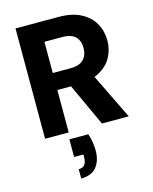

<svg xmlns="http://www.w3.org/2000/svg" viewBox="-142 -792 936 1177"><g transform="rotate(-15 326.0 -203.5)"><path d="M73 0V-700H345Q431 -700 487 -670.5Q543 -641 570.5 -592Q598 -543 598 -483Q598 -427 571.5 -378Q545 -329 489 -299Q433 -269 345 -269H223V0ZM434 0 293 -306H455L604 0ZM223 -377H336Q392 -377 418.5 -404Q445 -431 445 -477Q445 -522 419 -548.5Q393 -575 336 -575H223ZM224 293V234Q250 234 262.5 218Q275 202 275 170V154H216V42H336Q346 71 350 98Q354 125 354 150Q354 215 321.5 254Q289 293 224 293Z"/></g></svg>

Font: DM Sans 9pt Black
Style: Regular
Weight: 900
Version: Version 4.004;gftools[0.9.30]